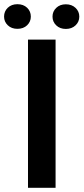

<svg xmlns="http://www.w3.org/2000/svg" viewBox="-62 -901 401 921"><path d="M204.6 -710.9V0H72.3V-710.9ZM-42.5 -821.3Q-42.5 -846.7 -24.7 -863.8Q-6.8 -880.9 21.5 -880.9Q50.3 -880.9 68.1 -863.8Q85.9 -846.7 85.9 -821.3Q85.9 -796.9 68.1 -779.8Q50.3 -762.7 21.5 -762.7Q-6.8 -762.7 -24.7 -779.8Q-42.5 -796.9 -42.5 -821.3ZM189.9 -821.3Q189.9 -846.2 207.8 -863.3Q225.6 -880.4 253.9 -880.4Q282.2 -880.4 300.3 -863.3Q318.4 -846.2 318.4 -821.3Q318.4 -796.4 300.3 -779.3Q282.2 -762.2 253.9 -762.2Q225.6 -762.2 207.8 -779.3Q189.9 -796.4 189.9 -821.3Z"/></svg>

Font: Roboto SemiCondensed SemiBold
Style: Regular
Weight: 600
Width: 4
Designer: Christian Robertson
Foundry: Google
Version: Version 3.009; 2024